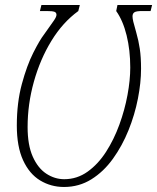

<svg xmlns="http://www.w3.org/2000/svg" viewBox="-20 -734 626 765"><path d="M235 11Q183 11 140 -15Q97 -41 72 -95.5Q47 -150 47 -234Q47 -325 67 -399Q87 -473 112.5 -523.5Q138 -574 155 -596Q185 -638 195 -652.5Q205 -667 205 -675Q205 -684 197 -687Q189 -690 167 -690H139L145 -714H298L292 -690Q230 -645 185 -571.5Q140 -498 115 -408.5Q90 -319 90 -228Q90 -156 110.5 -110Q131 -64 164.5 -42Q198 -20 236 -20Q287 -20 329 -50Q371 -80 402.5 -129Q434 -178 455.5 -237Q477 -296 488 -355.5Q499 -415 499 -465Q499 -534 484.5 -593Q470 -652 443 -690L448 -714H586L580 -690H546Q523 -690 515.5 -685Q508 -680 508 -669Q508 -661 511 -648Q514 -635 523 -604Q532 -573 537 -539.5Q542 -506 542 -460Q542 -405 529.5 -341Q517 -277 492 -215Q467 -153 430 -101.5Q393 -50 344 -19.5Q295 11 235 11Z"/></svg>

Font: Noto Serif ExtraCondensed ExtraLight
Style: Italic
Weight: 200
Width: 2
Italic angle: -12°
Designer: Monotype Design Team
Foundry: Monotype Imaging Inc.
Version: Version 2.014; ttfautohint (v1.8.4.7-5d5b)